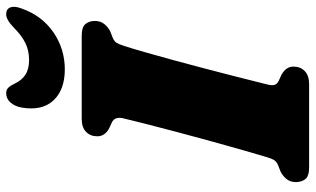

<svg xmlns="http://www.w3.org/2000/svg" viewBox="-210 -762 972 591"><g transform="rotate(-90 275.5 -466.0)"><path d="M311 -126.5Q307.5 -111 311.2 -104Q315 -97 323 -93.5L340.5 -85.5Q366.5 -71.5 366.5 -48.5Q366.5 -26.5 352.5 -13.2Q338.5 0 312.5 0H57Q29 0 20 -11.8Q11 -23.5 11 -41Q11 -58.5 21 -70.2Q31 -82 43.5 -88L63 -95.5Q73.5 -100 78.2 -107Q83 -114 88.5 -132.5Q96.5 -159 109.2 -203.5Q122 -248 136.5 -300.8Q151 -353.5 165 -406.2Q179 -459 190.2 -503Q201.5 -547 207.5 -573Q213 -598 195 -607L177.5 -615Q152 -628 152 -652Q152 -673.5 165.8 -686.8Q179.5 -700 206 -700H461Q488.5 -700 497.8 -688.2Q507 -676.5 507 -659.5Q507 -641.5 497 -629.8Q487 -618 474.5 -612L455 -604.5Q444 -599.5 439.8 -592.8Q435.5 -586 429.5 -567.5Q422 -544.5 410.8 -505.2Q399.5 -466 386.5 -418.2Q373.5 -370.5 360.8 -321.8Q348 -273 337.2 -230.8Q326.5 -188.5 319.5 -160.5Q312.5 -132.5 311 -126.5ZM387 -862Q416 -862 439.2 -873.5Q462.5 -885 486 -908.5Q510.5 -932.5 527.5 -932.5Q544 -932.5 548.8 -919.5Q553.5 -906.5 545.5 -885.5Q523.5 -822.5 472.2 -787.2Q421 -752 358 -752Q295 -752 262.2 -787.2Q229.5 -822.5 240.5 -885.5Q244.5 -906.5 256.2 -919.5Q268 -932.5 284.5 -932.5Q295 -932.5 301.2 -926.2Q307.5 -920 313 -908.5Q324 -884.5 341.5 -873.2Q359 -862 387 -862Z"/></g></svg>

Font: Fraunces 9pt S050 Black
Style: Italic
Weight: 900
Italic angle: -16°
Version: Version 1.000; ttfautohint (v1.8.3)